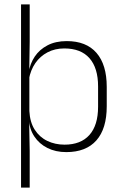

<svg xmlns="http://www.w3.org/2000/svg" viewBox="-20 -684 562 876"><path d="M282.5 10Q234 10 196.5 -8.8Q159 -27.5 136.5 -61.5Q114 -95.5 111.5 -141H98.5L114 -177.5Q116.5 -126.5 138.5 -92.2Q160.5 -58 196 -41Q231.5 -24 274.5 -24Q348.5 -24 388 -68.2Q427.5 -112.5 427.5 -197V-289.5Q427.5 -374 388.2 -418.5Q349 -463 273.5 -463Q230.5 -463 196.8 -445.2Q163 -427.5 141.2 -396Q119.5 -364.5 112 -322.5L99 -354H111Q117 -393.5 138.5 -425.8Q160 -458 196.8 -477.2Q233.5 -496.5 284.5 -496.5Q373.5 -496.5 420.2 -442.8Q467 -389 467 -287.5V-199Q467 -97 419.8 -43.5Q372.5 10 282.5 10ZM76 172V-664H115.5V-494L113.5 -361L114 -345.5V-139L113 -128L115.5 4.5V172Z"/></svg>

Font: Anek Tamil Medium ExtraLight
Style: Regular
Weight: 250
Version: Version 1.003